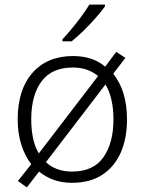

<svg xmlns="http://www.w3.org/2000/svg" viewBox="-20 -786 630 836"><path d="M533 -266Q533 -183 505.5 -121Q478 -59 424.5 -24.5Q371 10 294 10Q249 10 213.5 -3Q178 -16 150 -39L97 30L58 2L116 -71Q88 -108 72.5 -157Q57 -206 57 -266Q57 -396 121.5 -469Q186 -542 298 -542Q383 -542 438 -496L486 -560L526 -534L473 -465Q533 -390 533 -266ZM116 -266Q116 -222 124 -184Q132 -146 149 -118L407 -455Q387 -472 359.5 -482Q332 -492 297 -492Q206 -492 161 -432Q116 -372 116 -266ZM474 -266Q474 -311 465.5 -350Q457 -389 439 -418L180 -80Q201 -60 229.5 -49.5Q258 -39 294 -39Q387 -39 430.5 -101.5Q474 -164 474 -266ZM437 -766V-758Q422 -737 397.5 -709Q373 -681 345 -653.5Q317 -626 292 -606H252V-615Q270 -634 292.5 -661Q315 -688 335.5 -716Q356 -744 369 -766Z"/></svg>

Font: BC Sans Light
Style: Regular
Weight: 300
Designer: Monotype Design Team
Foundry: Monotype Imaging Inc.
Version: Version 2.000;GOOG;noto-source:20170915:90ef993387c0